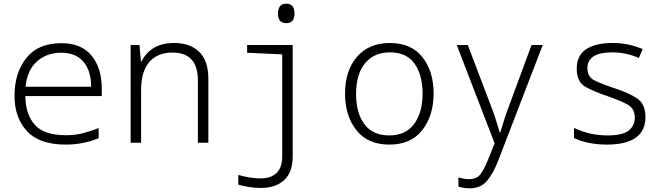

<svg xmlns="http://www.w3.org/2000/svg" viewBox="-20 -777 3640 1045"><path d="M517 -25V-80Q474 -63 431.5 -52Q389 -41 340 -41Q220 -41 169.5 -97.5Q119 -154 118 -254H534V-295Q534 -405 479 -473.5Q424 -542 314 -542Q187 -542 123 -461Q59 -380 59 -255Q59 -137 126.5 -63.5Q194 10 338 10Q433 10 517 -25ZM313 -490Q393 -490 434.5 -440.5Q476 -391 476 -305H119Q128 -395 181 -442.5Q234 -490 313 -490Z M748 0V-287Q748 -389 793 -440Q838 -491 918 -491Q1057 -491 1057 -340V0H1114V-348Q1114 -446 1064.5 -494.5Q1015 -543 929 -543Q860 -543 816 -515.5Q772 -488 751 -443H747L739 -532H691V0Z M1583 -703Q1583 -757 1538 -757Q1493 -757 1493 -703Q1493 -651 1538 -651Q1583 -651 1583 -703ZM1573 74V-532H1325V-490L1516 -481V74Q1516 194 1396 194Q1369 194 1333.5 188Q1298 182 1277 175V228Q1296 234 1330 240Q1364 246 1399 246Q1480 246 1526.5 203.5Q1573 161 1573 74Z M2340 -269Q2340 -388 2279.5 -465.5Q2219 -543 2101 -543Q1989 -543 1923.5 -468.5Q1858 -394 1858 -267Q1858 -146 1920 -68Q1982 10 2099 10Q2217 10 2278.5 -69Q2340 -148 2340 -269ZM1918 -265Q1918 -375 1967.5 -433.5Q2017 -492 2102 -492Q2194 -492 2237 -429.5Q2280 -367 2280 -267Q2280 -166 2234.5 -103Q2189 -40 2098 -40Q2009 -40 1963.5 -101Q1918 -162 1918 -265Z M2692 96 2934 -532H2873L2753 -207Q2735 -160 2724 -124.5Q2713 -89 2703 -56H2700Q2688 -96 2677.5 -129.5Q2667 -163 2652 -201L2526 -532H2466L2672 3L2638 88Q2615 146 2594.5 172Q2574 198 2532 198Q2517 198 2503 195.5Q2489 193 2475 189V239Q2508 248 2537 248Q2596 248 2630.5 207.5Q2665 167 2692 96Z M3493 -140Q3493 -211 3447.5 -241.5Q3402 -272 3324 -297Q3252 -321 3214.5 -340Q3177 -359 3177 -406Q3177 -492 3313 -492Q3389 -492 3457 -461L3478 -510Q3439 -526 3400 -534.5Q3361 -543 3314 -543Q3221 -543 3170 -509Q3119 -475 3119 -402Q3119 -330 3169 -303Q3219 -276 3283 -255Q3360 -228 3397.5 -207Q3435 -186 3435 -136Q3435 -94 3402.5 -67Q3370 -40 3286 -40Q3189 -40 3104 -81V-26Q3135 -10 3182.5 0Q3230 10 3282 10Q3493 10 3493 -140Z"/></svg>

Font: Noto Sans Mono UI Light
Style: Regular
Weight: 300
Designer: Monotype Design team
Foundry: Monotype Imaging Inc.
Version: 1.000